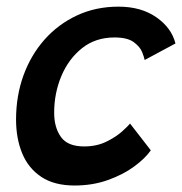

<svg xmlns="http://www.w3.org/2000/svg" viewBox="-20 -568 561 592"><path d="M445 -104.5Q427.5 -79.5 393.5 -54.5Q359.5 -29.5 312.5 -12.8Q265.5 4 210 4Q147.5 4 107.5 -22.5Q67.5 -49 48.5 -95Q29.5 -141 29.5 -199.5Q29.5 -272 52.2 -335Q75 -398 117.2 -445.8Q159.5 -493.5 217.5 -520.5Q275.5 -547.5 345.5 -547.5Q415 -547.5 462 -514.8Q509 -482 521 -434L426 -383Q425 -390 418.5 -406.8Q412 -423.5 392.5 -438Q373 -452.5 333 -452.5Q274.5 -452.5 233 -419.5Q191.5 -386.5 169.2 -333.5Q147 -280.5 147 -220.5Q147 -175 167.8 -145.8Q188.5 -116.5 239.5 -116.5Q278 -116.5 308 -131.2Q338 -146 357 -163.2Q376 -180.5 381 -187Z"/></svg>

Font: Grandstander Medium
Style: Italic
Weight: 500
Italic angle: -15°
Designer: Tyler Finck
Foundry: Etcetera Type Co
Version: Version 1.200; ttfautohint (v1.8.3)